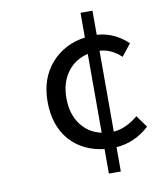

<svg xmlns="http://www.w3.org/2000/svg" viewBox="-85 -797 747 902"><g transform="rotate(-10 288.0 -346.5)"><path d="M361 -158V-534Q298 -519 262 -469Q226 -420 226 -346Q226 -272 262 -222Q299 -171 361 -158ZM535 -206 576 -149Q506 -85 418 -79V37H361V-80Q259 -92 198 -160Q136 -231 136 -346Q136 -457 201 -530Q264 -599 361 -612V-730H418V-615Q500 -610 565 -549L520 -492Q473 -536 418 -539V-153Q478 -158 535 -206Z"/></g></svg>

Font: Source Han Sans Regular
Style: Regular
Weight: 400
Designer: Ryoko NISHIZUKA  (kana & ideographs); Paul D. Hunt (Latin, Greek & Cyrillic); Wenlong ZHANG  (bopomofo); Sandoll Communi
Foundry: Adobe Systems Incorporated
Version: Version 1.00 January 18, 2024, initial release